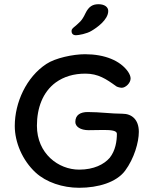

<svg xmlns="http://www.w3.org/2000/svg" viewBox="-20 -890 730 910"><path d="M447 -870C420 -870 401 -860 385 -827C367 -788 353 -782 340 -769C325 -757 319 -752 319 -743C319 -732 325 -723 340 -723C352 -723 392 -730 414 -744C438 -758 493 -796 493 -838C493 -857 475 -870 447 -870ZM531 -481C537 -477 551 -474 557 -474C575 -474 599 -496 599 -518C599 -527 595 -538 587 -550C550 -603 476 -633 383 -633C326 -633 242 -615 200 -587C105 -525 50 -404 50 -293C50 -216 86 -130 149 -72C199 -26 277 0 355 0C446 0 532 -26 573 -81C616 -139 638 -216 638 -265C638 -323 605 -351 560 -351C508 -351 454 -359 396 -359C362 -359 337 -346 337 -312C337 -290 361 -273 400 -273C423 -273 445 -274 472 -274C507 -274 534 -271 534 -256C534 -220 527 -176 500 -142C473 -111 425 -86 355 -86C257 -86 155 -162 155 -294C155 -379 183 -454 244 -499C283 -527 329 -541 385 -541C445 -541 483 -516 531 -481Z"/></svg>

Font: Itim
Style: Regular
Weight: 400
Designer: CadsonDemak Team
Foundry: Pablo Impallari
Version: Version 1.002;PS 001.002;hotconv 1.0.88;makeotf.lib2.5.64775